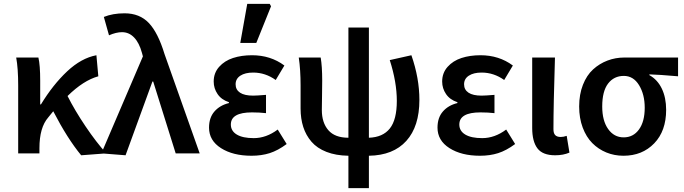

<svg xmlns="http://www.w3.org/2000/svg" viewBox="-20 -786 3507 984"><path d="M73.2 0V-348.1Q73.2 -435.5 63 -491.2H176.8Q186 -452.1 186 -373V-251H189.9Q251.5 -352.1 324 -420.2Q396.5 -488.3 474.1 -502.9L483.9 -395Q407.7 -374 326.2 -293.9Q363.3 -220.2 418.2 -138.7Q473.1 -57.1 524.9 0L396 9.8Q325.7 -75.2 252.9 -215.8Q250 -211.9 241 -201.2Q231.9 -190.4 227.1 -184.1Q182.1 -132.3 182.1 -26.9V0Z M623.5 9.8 499.5 0 712.4 -497.1 707.5 -515.1Q693.4 -566.9 667.2 -594Q641.1 -621.1 605.5 -621.1Q575.2 -621.1 538.6 -605L512.2 -699.2Q558.1 -717.8 618.2 -717.8Q695.8 -717.8 742.9 -668Q790 -618.2 823.2 -508.8L1003.4 0H880.4L765.1 -368.2H761.2Z M1269 12.2Q1173.8 12.2 1112.5 -26.9Q1051.3 -65.9 1051.3 -131.8Q1051.3 -183.1 1079.1 -214.8Q1106.9 -246.6 1153.3 -257.8V-262.2Q1114.7 -274.9 1095 -304Q1075.2 -333 1075.2 -368.2Q1075.2 -412.1 1103 -443.4Q1130.9 -474.6 1174.3 -488.8Q1217.8 -502.9 1271.5 -502.9Q1366.7 -502.9 1437.5 -450.2L1393.1 -376Q1339.8 -414.1 1277.3 -414.1Q1236.3 -414.1 1211.9 -398.2Q1187.5 -382.3 1187.5 -354Q1187.5 -326.2 1210.2 -311Q1232.9 -295.9 1277.3 -295.9Q1295.4 -295.9 1343.3 -299.8V-206.1Q1310.1 -210 1271.5 -210Q1163.1 -210 1163.1 -147.9Q1163.1 -114.7 1193.6 -96.4Q1224.1 -78.1 1280.3 -78.1Q1344.7 -78.1 1403.3 -122.1L1449.2 -47.9Q1404.3 -14.6 1362.3 -1.2Q1320.3 12.2 1269 12.2ZM1211.4 -565.9 1247.1 -766.1H1362.3L1369.1 -753.9L1293.5 -565.9Z M1765.6 178.2V12.2Q1701.2 11.2 1653.1 -7.6Q1605 -26.4 1576.4 -59.6Q1547.9 -92.8 1534.2 -135.3Q1520.5 -177.7 1520.5 -230V-348.1Q1520.5 -428.2 1511.2 -491.2H1623.5Q1631.3 -445.8 1631.3 -373Q1631.3 -348.1 1630.4 -293Q1629.4 -237.8 1629.4 -222.2Q1629.4 -157.2 1662.8 -118.7Q1696.3 -80.1 1765.6 -80.1V-645H1870.6V-80.1Q1941.9 -82.5 1977.8 -127.4Q2013.7 -172.4 2013.7 -269Q2013.7 -365.2 1977.5 -478L2088.4 -502.9Q2129.4 -385.3 2129.4 -273.9Q2129.4 -138.2 2062.5 -64Q1995.6 10.3 1870.6 12.2V178.2Z M2439.9 12.2Q2344.7 12.2 2283.4 -26.9Q2222.2 -65.9 2222.2 -131.8Q2222.2 -183.1 2250 -214.8Q2277.8 -246.6 2324.2 -257.8V-262.2Q2285.6 -274.9 2265.9 -304Q2246.1 -333 2246.1 -368.2Q2246.1 -412.1 2273.9 -443.4Q2301.8 -474.6 2345.2 -488.8Q2388.7 -502.9 2442.4 -502.9Q2537.6 -502.9 2608.4 -450.2L2564 -376Q2510.7 -414.1 2448.2 -414.1Q2407.2 -414.1 2382.8 -398.2Q2358.4 -382.3 2358.4 -354Q2358.4 -326.2 2381.1 -311Q2403.8 -295.9 2448.2 -295.9Q2466.3 -295.9 2514.2 -299.8V-206.1Q2481 -210 2442.4 -210Q2334 -210 2334 -147.9Q2334 -114.7 2364.5 -96.4Q2395 -78.1 2451.2 -78.1Q2515.6 -78.1 2574.2 -122.1L2620.1 -47.9Q2575.2 -14.6 2533.2 -1.2Q2491.2 12.2 2439.9 12.2Z M2825.2 9.8Q2761.2 9.8 2734.4 -25.6Q2707.5 -61 2707.5 -129.9V-491.2H2824.2Q2816.4 -245.1 2816.4 -124Q2816.4 -102.5 2825.7 -93.3Q2835 -84 2853.5 -84Q2867.7 -84 2884.3 -89.8L2898.4 -3.9Q2866.7 9.8 2825.2 9.8Z M3175.3 12.2Q3128.4 12.2 3087.4 -4.6Q3046.4 -21.5 3015.4 -52.7Q2984.4 -84 2966.3 -132.3Q2948.2 -180.7 2948.2 -240.2Q2948.2 -302.2 2967.5 -351.3Q2986.8 -400.4 3019.5 -430.2Q3052.2 -460 3093.3 -475.6Q3134.3 -491.2 3180.2 -491.2H3455.1V-395Q3354.5 -403.8 3308.1 -404.8V-400.9Q3349.6 -377.9 3371.8 -331.8Q3394 -285.6 3394 -223.1Q3394 -114.7 3332.8 -51.3Q3271.5 12.2 3175.3 12.2ZM3284.2 -233.9Q3284.2 -302.2 3255.1 -349.6Q3226.1 -397 3177.2 -397Q3126.5 -397 3096.4 -357.7Q3066.4 -318.4 3066.4 -240.2Q3066.4 -167.5 3096.7 -124.8Q3127 -82 3176.3 -82Q3225.6 -82 3254.9 -122.6Q3284.2 -163.1 3284.2 -233.9Z"/></svg>

Font: Source Sans 3 Semibold
Style: Regular
Weight: 600
Designer: Paul D. Hunt
Foundry: Adobe
Version: Version 3.052;hotconv 1.1.0;makeotfexe 2.6.0